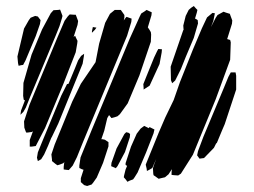

<svg xmlns="http://www.w3.org/2000/svg" viewBox="-20 -598 845 639"><path d="M625 -472 598 -408 582 -368 563 -330 553 -321 549 -331 548 -376 590 -498H591L590 -513L598 -545L608 -565L616 -572L625 -578L632 -570L637 -565L635 -556L629 -536L632 -535L638 -531L639 -520ZM166 -481 80 -275 66 -240 58 -226 48 -216 50 -230 63 -264 59 -266 57 -279 58 -322 85 -416 120 -500 149 -554 158 -564 174 -565 180 -566 182 -561 188 -545 186 -537 178 -511 168 -486ZM323 -56 302 -7 290 10 285 16 270 21 260 18 249 8V-5L258 -33L252 -35L244 -39V-47L248 -74L285 -165L412 -470L445 -543L450 -553L461 -560L468 -565L485 -557L484 -547L472 -507L478 -498L482 -491L483 -483L482 -459L444 -347L405 -254L379 -218L371 -211L362 -208L351 -205L343 -215L337 -205L327 -163L317 -134L319 -135L329 -133L341 -125V-111ZM403 -479 257 -127 236 -75 222 -47 209 -32 200 -33 192 -34V-43L194 -59L191 -55L178 -50L171 -48L164 -53L153 -62V-67L151 -84L162 -117L187 -178L220 -259L249 -319L298 -391L310 -453L330 -522L346 -552L362 -565H373H382L387 -558L394 -548V-540L392 -530L396 -536L401 -542L418 -536L417 -525ZM746 -399 698 -268 622 -83 582 -20 573 -14 559 -15 551 -16V-24L552 -35L541 -18L529 -8L516 -5L508 -3L501 -8L491 -15L490 -21L489 -38L492 -48L500 -69L492 -51L487 -39L477 -33L469 -29L468 -37L465 -50L469 -60L508 -156L530 -207L558 -265L579 -325L622 -433L652 -504L669 -540L687 -555L695 -554L694 -548L690 -528L682 -508L698 -539L704 -548L724 -559L732 -556L745 -552L747 -546L753 -530L752 -519L737 -471L736 -468L746 -465L748 -457ZM232 -424 191 -319 130 -172 99 -112 85 -110H79V-115V-132L90 -162L87 -159L73 -157H67L65 -162L61 -173L60 -194L78 -249L171 -473L195 -529L206 -544L212 -550L226 -549H232L234 -544L240 -528L238 -515L225 -475L230 -479L233 -472L238 -462L237 -453ZM99 -478 65 -397 57 -382 50 -381 42 -379 40 -388 38 -410 60 -503 76 -531 82 -539 97 -545 106 -543 115 -531 113 -518ZM296 -499 286 -489V-494L289 -508L301 -506ZM511 -385 478 -313 458 -300V-305L457 -318L469 -348L493 -407L503 -428L507 -435L519 -434L518 -423ZM255 -386 174 -187 152 -141 151 -140 140 -113 127 -84 117 -68 106 -62 103 -73 106 -91 119 -123 184 -280 203 -318 208 -319 230 -372 240 -397 250 -412 260 -419 259 -410ZM766 -300 728 -185 719 -164 702 -123 699 -120 692 -106 659 -72 644 -70 636 -81 639 -95 657 -143 724 -303 740 -342 748 -357H764L766 -346ZM491 -154 466 -90 438 -24 428 -8 423 -1 412 3 404 7 399 0 392 -8 393 -14 398 -34 403 -46 398 -49V-55L416 -110L435 -153L448 -170L460 -179L474 -172V-171L478 -175L494 -167ZM396 -92 371 -45 366 -39H365L364 -37V-39L350 -45L351 -56L368 -104L394 -152L400 -158L408 -156L413 -152L412 -141Z"/></svg>

Font: Rubik Marker Hatch
Style: Regular
Weight: 400
Designer: Hubert and Fischer, NaN
Foundry: Hubert & Fischer, NaN
Version: Version 2.200